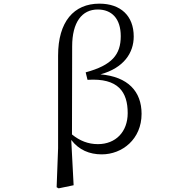

<svg xmlns="http://www.w3.org/2000/svg" viewBox="-20 -825 1040 1051"><path d="M290 200 301 206 383 189 370 -59C412 -4 470 20 537 20C649 20 755 -63 755 -202C755 -324 681 -405 530 -418C658 -453 712 -536 712 -625C712 -739 640 -805 524 -805C384 -805 298 -706 298 -521V-14ZM374 -89 375 -571C375 -704 429 -773 515 -773C591 -773 641 -724 641 -627C641 -526 593 -468 449 -429L459 -388C628 -399 679 -321 679 -206C679 -102 612 -36 516 -36C463 -36 417 -54 374 -89Z"/></svg>

Font: Harano Aji Mincho TW
Style: Regular
Weight: 400
Foundry: Masamichi Hosoda
Version: HaranoAjiMinchoTW-Regular version 20230610;ttx 4.39.4